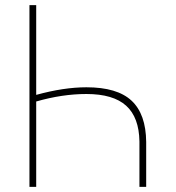

<svg xmlns="http://www.w3.org/2000/svg" viewBox="-20 -731 687 751"><path d="M95.2 0V-710.9H121.6V-359.9Q229.5 -389.6 317.9 -389.6Q438.5 -389.6 494.6 -337.2Q550.8 -284.7 551.8 -175.8V0H525.4V-177.7Q523.9 -272 473.4 -317.6Q422.9 -363.3 317.9 -363.3Q223.6 -363.3 121.6 -334V0Z"/></svg>

Font: Roboto Thin
Style: Regular
Weight: 250
Designer: Google
Version: Version 2.134; 2016